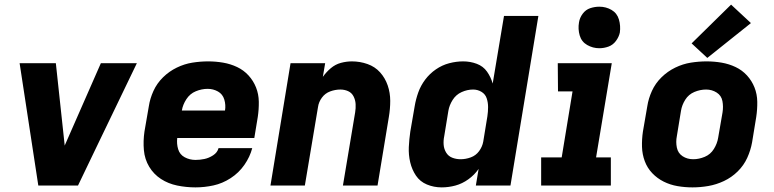

<svg xmlns="http://www.w3.org/2000/svg" viewBox="-20 -804 3352 832"><path d="M146 0H318L403 -177L573 -530H417L262 -177Q261 -175 260 -173Q260 -175 260 -177L222 -530H65Z M827 8Q866 8 905 -0.5Q944 -9 979.5 -32Q1015 -55 1039 -89.5Q1063 -124 1073 -162H927Q922 -143 903.5 -131Q885 -119 865.5 -115Q846 -111 827 -111Q802 -111 780.5 -122.5Q759 -134 752 -157.5Q745 -181 748 -206H1082L1097 -297Q1102 -330 1101.5 -363Q1101 -396 1089.5 -425Q1078 -454 1057 -477Q1036 -500 1007.5 -513.5Q979 -527 947 -532.5Q915 -538 882 -538Q848 -538 813.5 -532.5Q779 -527 746 -511Q713 -495 686.5 -469Q660 -443 645 -410Q630 -377 625 -344L606 -234Q600 -193 603.5 -153.5Q607 -114 626.5 -81.5Q646 -49 677.5 -28.5Q709 -8 748 0Q787 8 827 8ZM768 -325Q772 -350 787.5 -374Q803 -398 828.5 -408.5Q854 -419 880 -419Q904 -419 924.5 -407.5Q945 -396 952 -372.5Q959 -349 955 -325Z M1152 0H1301L1358 -340Q1361 -362 1375 -381Q1389 -400 1411 -408Q1433 -416 1455 -416Q1473 -416 1488.5 -409Q1504 -402 1512 -386.5Q1520 -371 1521 -353Q1522 -335 1519 -317L1466 0H1616L1665 -297Q1671 -332 1671 -367Q1671 -402 1660 -434Q1649 -466 1627 -490.5Q1605 -515 1572.5 -526.5Q1540 -538 1505 -538Q1481 -538 1457 -531.5Q1433 -525 1413.5 -508.5Q1394 -492 1379 -471L1389 -530H1239Z M1894 8Q1924 8 1953.5 0Q1983 -8 2009.5 -27Q2036 -46 2054 -72L2042 0H2192L2313 -735H2164L2115 -442Q2107 -470 2090.5 -493.5Q2074 -517 2046 -527.5Q2018 -538 1987 -538Q1957 -538 1926.5 -530Q1896 -522 1869 -503.5Q1842 -485 1822.5 -459Q1803 -433 1792.5 -403.5Q1782 -374 1777 -344L1758 -234Q1753 -200 1751.5 -166.5Q1750 -133 1757.5 -101Q1765 -69 1782.5 -43Q1800 -17 1830 -4.5Q1860 8 1894 8ZM1976 -114Q1957 -114 1940 -120.5Q1923 -127 1913.5 -142.5Q1904 -158 1902.5 -176.5Q1901 -195 1905 -214L1923 -324Q1927 -348 1941.5 -371Q1956 -394 1980.5 -405Q2005 -416 2030 -416Q2050 -416 2066.5 -406Q2083 -396 2089 -378Q2095 -360 2095 -340Q2095 -320 2092 -300L2074 -190Q2070 -168 2056 -149Q2042 -130 2020 -122Q1998 -114 1976 -114Z M2325 0H2627V-122H2563L2631 -530H2397L2398 -408H2461L2414 -122H2325ZM2577 -595Q2597 -595 2616.5 -602Q2636 -609 2649 -626.5Q2662 -644 2666 -663Q2670 -692 2662 -719.5Q2654 -747 2630 -761Q2606 -775 2577 -775Q2557 -775 2537.5 -768.5Q2518 -762 2505 -744.5Q2492 -727 2489 -707Q2484 -678 2492 -650.5Q2500 -623 2524.5 -609Q2549 -595 2577 -595Z M2981 8Q3015 8 3049.5 2Q3084 -4 3117 -19.5Q3150 -35 3176.5 -61Q3203 -87 3218 -120Q3233 -153 3239 -187L3257 -297Q3262 -330 3261.5 -363Q3261 -396 3249.5 -425Q3238 -454 3217 -477Q3196 -500 3167.5 -513.5Q3139 -527 3107 -532.5Q3075 -538 3042 -538Q3008 -538 2973.5 -532.5Q2939 -527 2906 -511Q2873 -495 2846.5 -469Q2820 -443 2805 -410Q2790 -377 2785 -344L2766 -234Q2761 -200 2762 -167.5Q2763 -135 2774 -105.5Q2785 -76 2806.5 -53.5Q2828 -31 2856 -17Q2884 -3 2916 2.5Q2948 8 2981 8ZM2984 -114Q2958 -114 2938 -127Q2918 -140 2913 -164.5Q2908 -189 2913 -214L2931 -324Q2935 -349 2949.5 -372Q2964 -395 2989 -405.5Q3014 -416 3040 -416Q3065 -416 3085.5 -403Q3106 -390 3110.5 -366Q3115 -342 3111 -317L3092 -207Q3088 -182 3073.5 -158.5Q3059 -135 3034 -124.5Q3009 -114 2984 -114ZM3045 -553 3234 -704 3148 -784 2977 -616Z"/></svg>

Font: Iosevka Sparkle Heavy Oblique
Style: Regular
Weight: 900
Italic angle: -9°
Designer: Belleve Invis
Foundry: Belleve Invis
Version: Version 4.5.0; ttfautohint (v1.8.3)